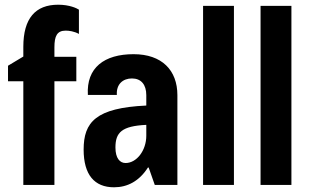

<svg xmlns="http://www.w3.org/2000/svg" viewBox="-20 -785 1313 815"><path d="M79 0H211V-440H304V-544H211V-584C211 -632 222 -655 259 -655C273 -655 295 -652 315 -641V-744C306 -750 275 -765 227 -765C130 -765 79 -707 79 -586V-545L14 -506V-440H79Z M464 10C521 10 571 -16 608 -74H611L637 0H733V-381C733 -487 667 -555 547 -555C423 -555 346 -498 353 -382H476C473 -429 503 -452 540 -452C579 -452 601 -426 601 -381V-337C387 -327 335 -267 335 -150C335 -43 381 10 464 10ZM513 -93C489 -93 470 -113 470 -159C470 -223 497 -250 601 -255V-209C601 -146 560 -93 513 -93Z M842 0H973V-760H842Z M1086 0H1217V-760H1086Z"/></svg>

Font: Kathrein 77 Bold Condensed
Style: Regular
Weight: 700
Width: 3
Designer: Lazydogs Typefoundry, based on Open Sans by Ascender Corporation
Foundry: Lazydogs Typefoundry
Version: Version 1.003;PS 001.003;hotconv 1.0.88;makeotf.lib2.5.64775